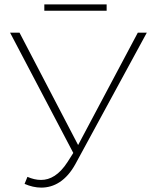

<svg xmlns="http://www.w3.org/2000/svg" viewBox="-20 -849 706 875"><path d="M69 -700H26L314 -152L288 -111C250 -52 209 -29 167 -29C146 -29 126 -34 105 -43L92 -11C117 0 143 6 168 6C226 6 282 -25 324 -102L649 -700H608L336 -188ZM466 -800V-829H182V-800Z"/></svg>

Font: Montserrat-Alt1 ExtLt
Style: Regular
Weight: 200
Designer: Differentunic
Foundry: Differentunic
Version: Version 7.222